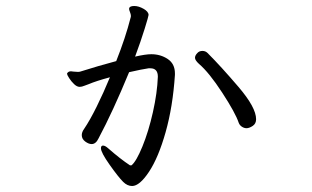

<svg xmlns="http://www.w3.org/2000/svg" viewBox="-20 -559 1040 641"><path d="M803 -131Q795 -131 787.5 -136Q780 -141 777 -149Q766 -182 722 -249.5Q678 -317 644 -346Q631 -358 631 -366Q631 -374 639 -382Q645 -389 656 -389Q666 -389 673 -382Q718 -337 776.5 -268.5Q835 -200 835 -161Q835 -146 823.5 -138.5Q812 -131 803 -131ZM507 -303Q507 -331 482 -331H476Q455 -328 411 -318Q357 -187 309 -97Q300 -78 286 -78Q276 -78 264.5 -86.5Q253 -95 253 -108Q253 -118 261 -129Q280 -157 303 -203.5Q326 -250 347 -301Q302 -289 276 -278Q272 -277 262.5 -273Q253 -269 246 -269Q237 -269 227.5 -278Q218 -287 211 -298Q204 -309 204 -312V-314Q208 -321 217 -321L225 -320L240 -319Q245 -319 248 -320Q308 -339 368 -355Q399 -433 416 -500Q417 -502 417 -506Q417 -511 414 -518.5Q411 -526 411 -529Q411 -539 428 -539Q443 -539 459.5 -529.5Q476 -520 476 -509Q476 -505 463 -463Q450 -421 431 -370Q466 -378 485 -378Q516 -378 540 -362Q564 -346 564 -314V-309Q557 -203 533 -118Q509 -33 477.5 14.5Q446 62 421 62Q405 62 391 48Q375 32 346 -9Q317 -50 317 -64Q317 -73 324 -73Q331 -73 341 -64Q382 -28 414 -7H419Q435 -20 455.5 -70Q476 -120 490.5 -184.5Q505 -249 507 -303Z"/></svg>

Font: Fusion Kai T
Style: Regular
Weight: 400
Designer: Fontworks Inc.
Version: Version 24.134;May 13, 2024